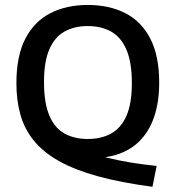

<svg xmlns="http://www.w3.org/2000/svg" viewBox="-20 -622 690 755"><path d="M579.5 112.5Q455 96 364.2 71Q273.5 46 211.8 11.2Q150 -23.5 113.2 -68.8Q76.5 -114 60.5 -170.2Q44.5 -226.5 44.5 -295Q44.5 -401.5 79.5 -469.5Q114.5 -537.5 177.8 -570Q241 -602.5 325 -602.5Q410 -602.5 473.2 -570Q536.5 -537.5 571.2 -469.8Q606 -402 606 -297Q606 -219 585.2 -159.8Q564.5 -100.5 523.5 -62.2Q482.5 -24 421.8 -9.2Q361 5.5 280.5 -5L309.5 -30.5Q351 -14.5 398.8 -2.5Q446.5 9.5 496.5 17.5Q546.5 25.5 596 30.5ZM325 -75.5Q378.5 -75.5 417.5 -97.2Q456.5 -119 477.5 -167.2Q498.5 -215.5 498.5 -295Q498.5 -377 477.2 -426.5Q456 -476 417 -497.8Q378 -519.5 325 -519.5Q272.5 -519.5 233.8 -498Q195 -476.5 174 -428Q153 -379.5 153 -300Q153 -217.5 173.8 -168.2Q194.5 -119 233.2 -97.2Q272 -75.5 325 -75.5Z"/></svg>

Font: Encode Sans SC Medium
Style: Regular
Weight: 500
Version: Version 3.002